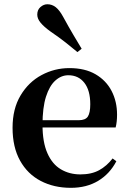

<svg xmlns="http://www.w3.org/2000/svg" viewBox="-20 -875 612 911"><path d="M316.2 16.2Q235.8 16.2 173.2 -16.5Q110.6 -49.1 75.1 -113Q39.6 -176.9 39.6 -268.8Q39.6 -358.8 77.6 -422.2Q115.5 -485.7 177.2 -518.8Q238.9 -551.9 309.4 -551.9Q383.1 -551.9 433.5 -522.5Q483.8 -493.1 509.6 -443.2Q535.4 -393.3 535.4 -330.9Q535.4 -296.1 528.7 -270.2H98.1V-304.6H353.4Q385.5 -304.6 396.9 -322.2Q408.3 -339.8 408.3 -380.4Q408.3 -446.3 380.2 -482.2Q352.1 -518 304.1 -518Q270.7 -518 242.6 -492.9Q214.6 -467.8 198.1 -416Q181.7 -364.1 181.7 -282.7Q181.7 -200.5 204.9 -148.2Q228 -95.8 268.8 -71.7Q309.5 -47.5 361.4 -47.5Q414.4 -47.5 450.9 -67.7Q487.3 -87.9 514.2 -123.2L532.1 -109.9Q500.6 -49.8 445.7 -16.8Q390.7 16.2 316.2 16.2ZM367.4 -643.7 347.4 -627.8Q321.3 -649.6 292.3 -672.6Q263.4 -695.5 219.1 -725.9Q188.8 -747.6 172.8 -766.9Q156.8 -786.2 156.8 -805.7Q156.8 -828.4 172 -841.6Q187.2 -854.8 204.8 -854.8Q226.7 -854.8 244.5 -840.9Q262.3 -826.9 279.5 -795.4Q307.6 -743.9 328.3 -709.2Q348.9 -674.4 367.4 -643.7Z"/></svg>

Font: Noto Serif HK ExtraLight
Style: Regular
Weight: 200
Designer: Ryoko NISHIZUKA 西塚涼子 (kana & ideographs); Frank Grießhammer (Latin, Greek & Cyrillic); Wenlong ZHANG 张文龙 (bopomofo); San
Foundry: Adobe
Version: Version 2.002-H1;hotconv 1.1.0;makeotfexe 2.6.0